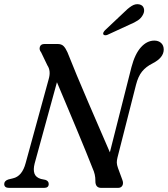

<svg xmlns="http://www.w3.org/2000/svg" viewBox="-28 -914 816 934"><path d="M140.5 -118.5Q133 -89 139.5 -70Q146 -51 171 -43.5L193 -39Q209 -33.5 209 -19Q209 0 186.5 0H16.5Q-7.5 0 -7.5 -19Q-7 -34.5 12.5 -41L35 -46.5Q80 -56.5 97 -121.5L209 -529.5Q220.5 -569.5 202.5 -596L172 -659.5Q161.5 -672.5 166 -686.2Q170.5 -700 188.5 -700H252Q271 -700 281 -690Q291 -680 300 -660Q320 -609.5 346 -546.8Q372 -484 400.8 -417.5Q429.5 -351 456.8 -287.8Q484 -224.5 506.5 -173L611.5 -587.5Q628.5 -652 657.8 -684.2Q687 -716.5 723 -716.5Q743 -716.5 755.8 -704.8Q768.5 -693 768.5 -672.5Q768 -633 714 -605.5Q682 -589.5 663 -566Q644 -542.5 633.5 -501L543.5 -147.5Q540 -133.5 540.2 -122.8Q540.5 -112 546 -96.5L567 -39.5Q573.5 -23 567.5 -11.5Q561.5 0 546 0H464.5Q435 0 436 -35Q436.5 -65 422.5 -95Q410 -127.5 390.2 -175.8Q370.5 -224 346.8 -281Q323 -338 297.8 -398Q272.5 -458 249 -514ZM570.5 -849.5Q593 -872.5 612.2 -884.8Q631.5 -897 650.5 -892.5Q667 -888.5 671.5 -874Q676 -859.5 668.5 -844.5Q660 -826.5 643.2 -815.2Q626.5 -804 602 -794L494.5 -744.5Q488.5 -742 482.8 -742.5Q477 -743 474.5 -747Q472.5 -751.5 475.5 -757Q478.5 -762.5 483.5 -767.5Z"/></svg>

Font: Fraunces 72pt S050
Style: Italic
Weight: 400
Italic angle: -16°
Version: Version 1.000; ttfautohint (v1.8.3)